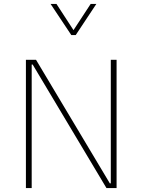

<svg xmlns="http://www.w3.org/2000/svg" viewBox="-20 -953 722 973"><path d="M541.5 -649.9H570.8V0H519.5L145.5 -626H140.6V0H111.3V-649.9H162.6L536.6 -23.9H541.5ZM236.3 -933.1H266.1L352.5 -800.3L439.5 -933.1H468.3L363.8 -775.4H341.3Z"/></svg>

Font: Estedad-FD Thin
Style: Regular
Weight: 100
Designer: Amin Abedi
Version: Version 7.3